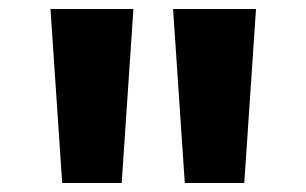

<svg xmlns="http://www.w3.org/2000/svg" viewBox="-20 -790 680 426"><path d="M118 -384 92 -770H276L250 -384ZM390 -384 364 -770H548L522 -384Z"/></svg>

Font: Martel Sans Heavy
Style: Regular
Weight: 900
Designer: Dan Reynolds and Mathieu Réguer
Foundry: Dan Reynolds and Mathieu Réguer
Version: Version 1.001;PS 001.001;hotconv 1.0.70;makeotf.lib2.5.58329